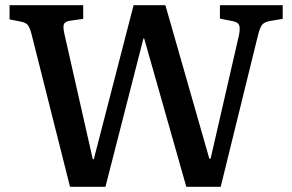

<svg xmlns="http://www.w3.org/2000/svg" viewBox="-20 -723 1129 743"><path d="M251 0 102 -591Q96 -614 88.5 -625Q81 -636 57 -640L17 -648V-703H302V-650L252 -643Q232 -640 227.5 -630Q223 -620 229 -593L339 -107H343L497 -703H620L790 -109H795L905 -588Q910 -614 905.5 -625.5Q901 -637 881 -641L831 -651V-703H1074V-650L1026 -642Q1013 -640 1004 -635Q995 -630 989.5 -619.5Q984 -609 979 -589L834 0H701L538 -574H535L388 0Z"/></svg>

Font: Literata 18pt Medium
Style: Regular
Weight: 500
Designer: Latin by Veronika Burian and Jose Scaglione. Greek by Irene Vlachou. Cyrillic by Vera Evstafieva.
Foundry: TypeTogether
Version: Version 3.103;gftools[0.9.29]